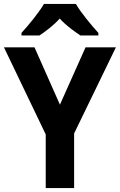

<svg xmlns="http://www.w3.org/2000/svg" viewBox="-20 -1005 608 974"><path d="M365 -985H203C179 -943 124 -876 89 -838V-825H180C210 -845 251 -875 283 -911C315 -875 357 -846 388 -825H479V-838C442 -879 391 -940 365 -985ZM284 -474 155 -765H0L212 -323V-51H356V-328L568 -765H414Z"/></svg>

Font: Noto Sans Tamil UI SemiCondensed
Style: Bold
Weight: 700
Width: 4
Designer: Jelle Bosma - Monotype Design Team
Foundry: Monotype Imaging Inc.
Version: Version 2.004